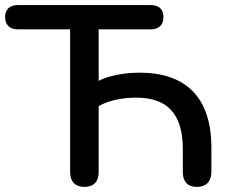

<svg xmlns="http://www.w3.org/2000/svg" viewBox="-23 -725 903 753"><path d="M308 8C345 8 364 -13 364 -50V-309C408 -333 460 -342 511 -342C631 -342 694 -281 694 -140V-50C694 -13 713 8 749 8C785 8 806 -13 806 -50V-146C806 -343 706 -440 524 -440C465 -440 402 -428 364 -408V-610H569C601 -610 618 -628 618 -658C618 -688 601 -705 569 -705H46C15 -705 -3 -688 -3 -658C-3 -628 15 -610 46 -610H252V-50C252 -13 272 8 308 8Z"/></svg>

Font: SN Pro Medium
Style: Regular
Weight: 500
Designer: Tobias Whetton
Foundry: Supernotes
Version: Version 1.003;Glyphs 3.3 (3324)